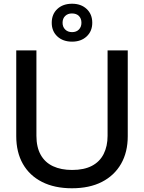

<svg xmlns="http://www.w3.org/2000/svg" viewBox="-20 -999 771 1028"><path d="M365 9Q272 9 205 -25Q138 -59 102.5 -121.5Q67 -184 67 -270V-729H175V-272Q175 -211 198 -170Q221 -129 264 -109Q307 -89 366 -89Q430 -89 472 -111Q514 -133 535 -174.5Q556 -216 556 -272V-729H664V-270Q664 -184 628 -121.5Q592 -59 525.5 -25Q459 9 365 9ZM366 -776Q317 -776 287 -804Q257 -832 257 -877Q257 -923 287 -951Q317 -979 366 -979Q414 -979 444 -951Q474 -923 474 -877Q474 -832 444 -804Q414 -776 366 -776ZM366 -827Q389 -827 402.5 -841Q416 -855 416 -877Q416 -900 402.5 -913.5Q389 -927 365 -927Q343 -927 329 -913.5Q315 -900 315 -877Q315 -855 329 -841Q343 -827 366 -827Z"/></svg>

Font: Mona Sans ExtraLight Medium
Style: Regular
Weight: 500
Version: Version 2.000